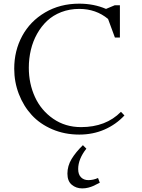

<svg xmlns="http://www.w3.org/2000/svg" viewBox="-20 -731 779 1054"><path d="M58.1 -354Q58.1 -452.6 101.8 -533.4Q145.5 -614.3 227.5 -662.6Q309.6 -710.9 415 -710.9Q495.1 -710.9 562 -682.1L609.9 -702.1H638.2V-524.9H610.8L573.2 -627Q506.8 -682.1 415 -682.1Q361.8 -682.1 316.4 -664.6Q271 -647 238.8 -616.7Q206.5 -586.4 183.6 -545.4Q160.6 -504.4 149.4 -457Q138.2 -409.7 138.2 -358.9Q138.2 -272 171.9 -198.5Q205.6 -125 272 -79.1Q338.4 -33.2 424.8 -33.2Q561.5 -33.2 644 -117.2L663.1 -97.2Q616.7 -47.4 553.5 -19.8Q490.2 7.8 415 7.8Q335 7.8 267.1 -21.2Q199.2 -50.3 154.1 -99.6Q108.9 -148.9 83.5 -214.8Q58.1 -280.8 58.1 -354ZM350.1 222.2Q350.1 179.7 373 141.8Q396 104 435.1 65.9L454.1 85Q409.2 142.1 409.2 196.8Q409.2 227.1 424.8 242.4Q440.4 257.8 464.8 257.8Q492.2 257.8 518.1 246.1L527.8 272Q502.4 285.2 491.5 290Q480.5 294.9 464.6 299.1Q448.7 303.2 431.2 303.2Q397.9 303.2 374 283.2Q350.1 263.2 350.1 222.2Z"/></svg>

Font: Dihjauti
Style: Regular
Weight: 400
Designer: T. Christopher White
Version: Version 3.0.0